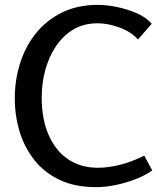

<svg xmlns="http://www.w3.org/2000/svg" viewBox="-20 -760 664 792"><path d="M376 12Q290 12 227 -17.5Q164 -47 122.5 -99Q81 -151 61 -217Q41 -283 41 -354Q41 -430 63 -499.5Q85 -569 128.5 -623Q172 -677 236 -708.5Q300 -740 384 -740Q419 -740 461 -731.5Q503 -723 542 -706.5Q581 -690 606 -662L549 -597Q521 -629 473 -646.5Q425 -664 383 -664Q325 -664 282 -638Q239 -612 210 -568Q181 -524 166.5 -470Q152 -416 152 -359Q152 -269 180.5 -203.5Q209 -138 261 -103Q313 -68 384 -68Q426 -68 474.5 -80Q523 -92 575 -118L608 -57Q577 -35 537 -20Q497 -5 455.5 3.5Q414 12 376 12Z"/></svg>

Font: Rosario Light Medium
Style: Regular
Weight: 500
Version: Version 1.101; ttfautohint (v1.8.1.43-b0c9)